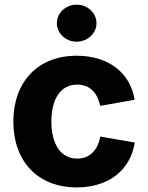

<svg xmlns="http://www.w3.org/2000/svg" viewBox="-20 -791 632 821"><path d="M308.1 10.3C444.3 10.3 537.6 -63 556.2 -181.6L408.7 -207C397.9 -147.9 363.3 -112.8 310.1 -112.8C238.8 -112.8 199.7 -175.8 199.7 -271.5C199.7 -367.7 238.8 -429.2 310.1 -429.2C363.3 -429.2 396.5 -395.5 408.2 -338.4L555.7 -364.3C537.1 -480.5 443.4 -552.7 308.1 -552.7C140.1 -552.7 37.1 -439.5 37.1 -271C37.1 -102.5 140.1 10.3 308.1 10.3ZM307.6 -612.8C354.5 -612.8 392.6 -648.4 392.6 -691.9C392.6 -735.8 354.5 -771 307.6 -771C261.2 -771 223.1 -735.8 223.1 -691.9C223.1 -648.4 261.2 -612.8 307.6 -612.8Z"/></svg>

Font: Raveo
Style: Bold
Weight: 700
Designer: Jakub Foglar, Rasmus Andersson (Inter)
Foundry: Jakubfoglar.com
Version: Version 1.100;Glyphs 3.2.3 (3260)